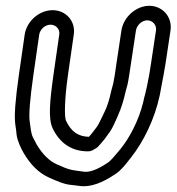

<svg xmlns="http://www.w3.org/2000/svg" viewBox="-20 -575 608 661"><path d="M184 -456 164 -317C151 -224 146 -166 161 -134C185 -83 226 -54 282 -54C297 -54 302 -60 311 -65C315 -67 319 -71 321 -74C327 -81 333 -87 340 -96L353 -114C360 -123 366 -133 372 -146C389 -182 401 -209 412 -258L419 -284C423 -302 426 -325 431 -357L448 -470C451 -488 468 -505 487 -505C506 -505 520 -488 517 -470L500 -357C497 -334 492 -307 486 -278L480 -252C477 -242 475 -233 473 -223C457 -158 425 -99 394 -61C375 -38 361 -22 354 -17C315 10 287 19 268 16C226 10 222 12 174 -10C150 -21 126 -44 106 -78C102 -86 99 -92 94 -101C86 -116 85 -140 82 -159C79 -179 83 -234 95 -317L115 -456C118 -474 135 -490 154 -490C173 -490 187 -474 184 -456ZM65 -456 45 -317C33 -232 28 -176 33 -144C35 -133 36 -123 37 -112C40 -89 52 -65 61 -49C85 -8 113 20 148 36C179 50 201 59 220 61C232 62 243 64 253 65C291 71 334 54 379 23C397 11 411 -7 432 -34C473 -86 512 -163 530 -247L535 -274C541 -305 546 -332 550 -357L567 -470C574 -516 540 -555 494 -555C448 -555 405 -516 398 -470L381 -357C377 -326 373 -303 370 -288L363 -262C356 -229 348 -206 340 -190C334 -178 321 -149 314 -139L301 -122C293 -111 292 -111 286 -104C250 -105 225 -121 207 -160C202 -171 201 -226 214 -317L234 -456C241 -502 207 -540 161 -540C115 -540 72 -502 65 -456Z"/></svg>

Font: AppleStorm
Style: XbdOutIta
Weight: 800
Foundry: Cannot Into Space Fonts
Version: Version 1.01